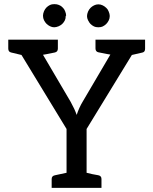

<svg xmlns="http://www.w3.org/2000/svg" viewBox="-20 -908 740 929"><path d="M682 -716V-672Q682 -657 670 -654L618 -642L399 -284V-72Q425 -65 456 -60Q471 -57 471 -42V1H230V-42Q230 -57 246 -60L302 -72V-284L84 -642L34 -654Q20 -657 20 -673V-716H260V-673Q260 -657 245 -654Q192 -643 188 -643L322 -415Q342 -379 351 -352Q363 -388 380 -416L514 -644Q509 -644 456 -655Q442 -658 442 -674V-716ZM298 -831Q298 -818 294 -810Q289 -800 282 -793Q275 -786 264 -781Q252 -776 242 -776Q232 -776 222 -781Q212 -786 205 -793Q198 -800 193 -810Q188 -820 188 -832Q188 -842 193 -854Q198 -865 205 -872Q212 -879 222 -884Q230 -888 243 -888Q256 -888 265 -884Q276 -880 283 -872Q291 -865 295 -854Q300 -842 300 -832ZM511 -830Q511 -819 506 -809Q501 -799 494 -792Q487 -785 477 -780Q469 -776 456 -776Q443 -776 435 -780Q425 -785 418 -792Q412 -798 406 -810Q401 -820 401 -830Q401 -840 406 -852Q411 -863 418 -870Q425 -877 435 -882Q445 -887 456 -887Q467 -887 477 -882Q487 -877 494 -870Q502 -863 506 -852Q511 -840 511 -831Z"/></svg>

Font: Aleo
Style: Regular
Weight: 400
Designer: Alessio Laiso
Version: Version 1.1